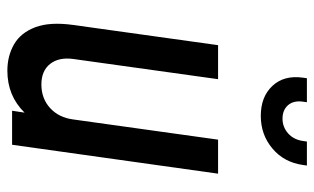

<svg xmlns="http://www.w3.org/2000/svg" viewBox="-182 -638 832 508"><g transform="rotate(90 234.0 -384.0)"><path d="M167 12.5Q233.5 12.5 278 -33L273 0H363L439.5 -545H349.5L296 -161.5Q291 -123.5 265.8 -100.5Q240.5 -77.5 203.5 -77.5Q167.5 -77.5 149.2 -100.5Q131 -123.5 136 -161.5L189.5 -545H99.5L46 -161.5Q37.5 -100 52 -61.5Q66.5 -23 97.2 -5.2Q128 12.5 167 12.5ZM286.5 -658Q336.5 -658 373 -688.8Q409.5 -719.5 416.5 -769.5L418 -780H354.5L353 -769.5Q349.5 -745 332.8 -730.2Q316 -715.5 294 -715.5Q271 -715.5 258.2 -730.2Q245.5 -745 249 -769.5L250.5 -780H187L185.5 -769.5Q178.5 -719.5 207.2 -688.8Q236 -658 286.5 -658Z"/></g></svg>

Font: Mohave Medium
Style: Italic
Weight: 500
Italic angle: -8°
Designer: Gumpita Rahayu
Foundry: Tokotype
Version: Version 2.002; ttfautohint (v1.8.3)